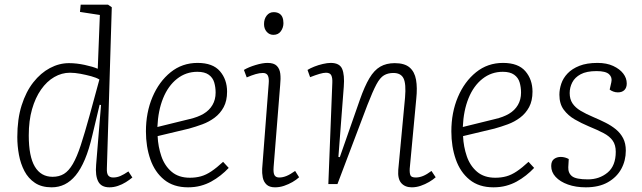

<svg xmlns="http://www.w3.org/2000/svg" viewBox="-20 -787 2747 821"><path d="M437 -67Q436 -45 443 -36.5Q450 -28 464 -28Q480 -28 495 -34.5Q510 -41 529 -54L546 -28Q534 -18 518 -8Q502 2 484 8Q466 14 448 14Q413 14 400 -11Q387 -36 391 -82L412 -338L406 -339L375 -209Q361 -148 343 -105.5Q325 -63 303.5 -37Q282 -11 256.5 1.5Q231 14 201 14Q158 14 129.5 -5Q101 -24 84.5 -55.5Q68 -87 61 -125Q54 -163 54 -201Q54 -278 72.5 -336.5Q91 -395 122.5 -435Q154 -475 193.5 -496Q233 -517 275 -517Q307 -517 342 -509.5Q377 -502 398 -493L407 -723L322 -736L325 -767H442L458 -756ZM205 -31Q233 -31 253.5 -43.5Q274 -56 291.5 -86Q309 -116 325.5 -166.5Q342 -217 363 -293L405 -447Q392 -455 370 -461Q348 -467 324 -471.5Q300 -476 279 -476Q244 -476 212 -457.5Q180 -439 155.5 -404Q131 -369 117 -320Q103 -271 103 -208Q103 -118 129 -74.5Q155 -31 205 -31Z M825 -518Q890 -518 920.5 -482.5Q951 -447 951 -395Q951 -356 936.5 -329Q922 -302 898 -284Q874 -266 845.5 -255.5Q817 -245 788 -237L654 -205Q656 -160 670 -119Q684 -78 714 -52.5Q744 -27 792 -27Q817 -27 839 -33Q861 -39 884 -54.5Q907 -70 934 -95L958 -69Q942 -52 923 -37Q904 -22 883 -10.5Q862 1 837.5 7.5Q813 14 784 14Q722 14 682 -18.5Q642 -51 623 -105.5Q604 -160 604 -225Q604 -306 632 -372Q660 -438 709.5 -478Q759 -518 825 -518ZM902 -391Q902 -414 896 -434.5Q890 -455 872.5 -467.5Q855 -480 824 -480Q775 -480 737 -450Q699 -420 677.5 -367Q656 -314 653 -244L791 -278Q826 -286 850.5 -300.5Q875 -315 888.5 -338Q902 -361 902 -391Z M1129 -430Q1131 -452 1125.5 -463.5Q1120 -475 1104 -475Q1090 -475 1073 -470Q1056 -465 1035 -456L1023 -488Q1043 -500 1073 -509Q1103 -518 1124 -518Q1151 -518 1163.5 -505.5Q1176 -493 1178.5 -472Q1181 -451 1178 -423L1150 -73Q1148 -47 1154 -37.5Q1160 -28 1174 -28Q1189 -28 1205 -34.5Q1221 -41 1242 -56L1259 -29Q1247 -18 1230.5 -8.5Q1214 1 1195 7.5Q1176 14 1156 14Q1132 14 1119.5 2Q1107 -10 1103.5 -28.5Q1100 -47 1101 -65ZM1109 -684Q1109 -706 1120.5 -720.5Q1132 -735 1150 -735Q1164 -735 1173.5 -729.5Q1183 -724 1187.5 -713.5Q1192 -703 1192 -688Q1192 -669 1181 -653.5Q1170 -638 1149 -638Q1132 -638 1120.5 -651Q1109 -664 1109 -684Z M1843 -29Q1832 -19 1815 -9Q1798 1 1779 7.5Q1760 14 1741 14Q1712 14 1696 -4Q1680 -22 1683 -61L1712 -370Q1717 -429 1705.5 -452Q1694 -475 1662 -475Q1639 -475 1622 -465Q1605 -455 1589.5 -426Q1574 -397 1551 -338L1423 0H1384L1401 -433Q1402 -454 1396.5 -465Q1391 -476 1374 -476Q1363 -476 1346 -471Q1329 -466 1306 -457L1295 -488Q1306 -495 1323.5 -502Q1341 -509 1360.5 -513.5Q1380 -518 1394 -518Q1432 -518 1443 -492.5Q1454 -467 1450 -416L1427 -116L1433 -115L1519 -361Q1539 -418 1559.5 -452.5Q1580 -487 1606 -502Q1632 -517 1668 -517Q1710 -517 1731.5 -498.5Q1753 -480 1759 -446Q1765 -412 1760 -365L1732 -66Q1731 -47 1735 -37.5Q1739 -28 1758 -28Q1773 -28 1789 -34.5Q1805 -41 1825 -56Z M2131 -518Q2196 -518 2226.5 -482.5Q2257 -447 2257 -395Q2257 -356 2242.5 -329Q2228 -302 2204 -284Q2180 -266 2151.5 -255.5Q2123 -245 2094 -237L1960 -205Q1962 -160 1976 -119Q1990 -78 2020 -52.5Q2050 -27 2098 -27Q2123 -27 2145 -33Q2167 -39 2190 -54.5Q2213 -70 2240 -95L2264 -69Q2248 -52 2229 -37Q2210 -22 2189 -10.5Q2168 1 2143.5 7.5Q2119 14 2090 14Q2028 14 1988 -18.5Q1948 -51 1929 -105.5Q1910 -160 1910 -225Q1910 -306 1938 -372Q1966 -438 2015.5 -478Q2065 -518 2131 -518ZM2208 -391Q2208 -414 2202 -434.5Q2196 -455 2178.5 -467.5Q2161 -480 2130 -480Q2081 -480 2043 -450Q2005 -420 1983.5 -367Q1962 -314 1959 -244L2097 -278Q2132 -286 2156.5 -300.5Q2181 -315 2194.5 -338Q2208 -361 2208 -391Z M2494 -20Q2543 -20 2578 -49Q2613 -78 2613 -138Q2613 -167 2600 -185.5Q2587 -204 2561.5 -217.5Q2536 -231 2497 -247Q2466 -260 2437.5 -276.5Q2409 -293 2390.5 -318Q2372 -343 2372 -382Q2372 -405 2380 -429Q2388 -453 2407 -473Q2426 -493 2457.5 -505.5Q2489 -518 2535 -518Q2574 -518 2602 -505Q2630 -492 2645 -472.5Q2660 -453 2660 -430Q2660 -412 2650 -402Q2640 -392 2622 -392Q2612 -392 2602.5 -395.5Q2593 -399 2587 -404L2594 -435Q2599 -456 2584.5 -469.5Q2570 -483 2531 -483Q2488 -483 2463 -469.5Q2438 -456 2427 -434.5Q2416 -413 2416 -389Q2416 -363 2428 -345Q2440 -327 2462.5 -313.5Q2485 -300 2518 -286Q2544 -275 2569 -262.5Q2594 -250 2613.5 -234Q2633 -218 2644.5 -196Q2656 -174 2656 -143Q2656 -100 2636.5 -64.5Q2617 -29 2579 -7.5Q2541 14 2485 14Q2442 14 2408.5 2Q2375 -10 2356 -30.5Q2337 -51 2337 -77Q2337 -98 2349 -107Q2361 -116 2378 -116Q2387 -116 2396 -113.5Q2405 -111 2412 -107L2410 -72Q2409 -47 2426 -33.5Q2443 -20 2494 -20Z"/></svg>

Font: Literata 18pt ExtraLight
Style: Italic
Weight: 250
Italic angle: -2°
Designer: Latin by Veronika Burian and Jose Scaglione. Greek by Irene Vlachou. Cyrillic by Vera Evstafieva
Foundry: TypeTogether
Version: Version 3.103;gftools[0.9.29]